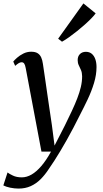

<svg xmlns="http://www.w3.org/2000/svg" viewBox="-66 -853 604 1121"><path d="M84 -456Q80.5 -475 75 -482.2Q69.5 -489.5 60.5 -489.5Q51.5 -489.5 42.8 -484Q34 -478.5 22.5 -468.5L11.5 -493.5Q18 -502 33.5 -515.8Q49 -529.5 70.2 -540.2Q91.5 -551 116 -551Q140 -551 153.8 -542.2Q167.5 -533.5 174.5 -517.8Q181.5 -502 184.5 -480.5Q191 -437 197.5 -392.2Q204 -347.5 210.5 -302Q217 -256.5 223.8 -211.2Q230.5 -166 237 -122L252.5 -3L312.5 -120Q335 -166 353.5 -205.2Q372 -244.5 385.2 -279Q398.5 -313.5 406 -345.2Q413.5 -377 413.5 -408Q413 -429.5 406.8 -444Q400.5 -458.5 394 -471.8Q387.5 -485 387.5 -502Q387.5 -524.5 400.8 -537.5Q414 -550.5 435.5 -550.5Q456 -550.5 469.8 -539Q483.5 -527.5 490.5 -507.5Q497.5 -487.5 497.5 -461.5Q497.5 -416.5 483 -368.5Q468.5 -320.5 445.8 -272.5Q423 -224.5 399 -178.5Q381.5 -143 362.5 -107Q343.5 -71 324.5 -37Q305.5 -3 286.8 28Q268 59 251 85.8Q234 112.5 219 133.5Q197 167.5 171 193.5Q145 219.5 113.2 233.8Q81.5 248 42.5 248Q18.5 248 -6.5 242.8Q-31.5 237.5 -46.5 229.5L-22 154Q-12 162 9.5 172.2Q31 182.5 61.5 182.5Q90 182.5 118.5 166Q147 149.5 175.5 116.2Q204 83 232 32H176ZM273.5 -627 421 -833 492.5 -775Q484.5 -763.5 468 -746.5Q451.5 -729.5 429.8 -710Q408 -690.5 384.2 -671.5Q360.5 -652.5 337.8 -636.2Q315 -620 296 -609.5Z"/></svg>

Font: Merriweather 60pt
Style: Italic
Weight: 400
Italic angle: -7.8°
Version: Version 2.101